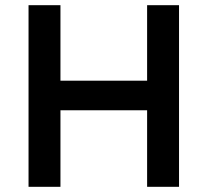

<svg xmlns="http://www.w3.org/2000/svg" viewBox="-20 -720 800 740"><path d="M90 -700V0H213V-295H547V0H670V-700H547V-409H213V-700Z"/></svg>

Font: Mission Medium
Style: Regular
Weight: 500
Version: Version 1.000;FEAKit 1.0